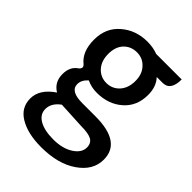

<svg xmlns="http://www.w3.org/2000/svg" viewBox="-230 -678 1039 1039"><g transform="rotate(45 289.0 -158.5)"><path d="M275 247Q172 247 109 209Q47 172 47 102Q47 31 127 -23Q77 -53 77 -114Q77 -172 117 -198Q139 -216 120 -233Q66 -276 66 -367Q66 -457 128 -510Q190 -564 279 -564Q322 -564 359 -550H554Q554 -464 494 -464H449Q485 -426 485 -363Q485 -276 426 -225Q368 -174 279 -174Q239 -174 202 -191Q172 -164 172 -133Q172 -79 264 -79H365Q563 -79 563 55Q563 137 483 192Q404 247 275 247ZM353 -280Q383 -313 383 -367Q383 -420 353 -451Q324 -483 279 -483Q234 -483 204 -452Q175 -421 175 -367Q175 -313 205 -280Q235 -248 279 -248Q323 -248 353 -280ZM292 171Q362 171 407 142Q452 113 452 73Q452 40 427 26Q402 13 349 13L192 5Q145 39 145 85Q145 125 184 148Q224 171 292 171Z"/></g></svg>

Font: Swei Half Moon CJK SC
Style: Medium
Weight: 500
Version: Version 2.071